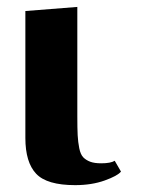

<svg xmlns="http://www.w3.org/2000/svg" viewBox="-20 -522 428 554"><path d="M53.2 -124V-490.2L203.1 -502V-186Q203.1 -151.4 204.1 -131.8Q205.1 -112.3 208.7 -94.2Q212.4 -76.2 220.2 -68.1Q228 -60.1 240.2 -55.4Q252.4 -50.8 272 -50.8Q299.3 -50.8 311 -58.1L329.1 -26.9Q319.3 -14.6 282 -1.2Q244.6 12.2 196.8 12.2Q115.2 12.2 84.2 -20.8Q53.2 -53.7 53.2 -124Z"/></svg>

Font: Linguistics Pro
Style: Bold
Weight: 700
Designer: Stefan Peev, Context Ltd
Foundry: Stefan Peev, Context Ltd
Version: Version 001.000